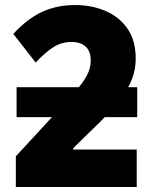

<svg xmlns="http://www.w3.org/2000/svg" viewBox="-20 -744 603 764"><path d="M43 0V-122L187 -278H46V-397H294Q319 -428 330 -452.5Q341 -477 341 -503Q341 -540 321 -558.5Q301 -577 264 -577Q226 -577 193.5 -557Q161 -537 122 -495L33 -609Q89 -670 148 -697Q207 -724 278 -724Q346 -724 401 -700Q456 -676 488 -629Q520 -582 520 -511Q520 -482 513 -454Q506 -426 490 -397H526V-278H397Q382 -262 365 -246L271 -154V-149H524V0Z"/></svg>

Font: Noto Sans Mono SemiCondensed Black
Style: Regular
Weight: 900
Width: 4
Designer: Monotype Design Team
Foundry: Monotype Imaging Inc.
Version: Version 2.014; ttfautohint (v1.8.4.7-5d5b)